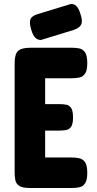

<svg xmlns="http://www.w3.org/2000/svg" viewBox="-20 -928 485 957"><path d="M128 9Q92 9 76 -1.5Q60 -12 56.5 -30Q53 -48 53 -67V-614Q53 -658 70 -674Q87 -690 131 -690H339Q359 -690 376 -686.5Q393 -683 404 -667Q415 -651 415 -613Q415 -577 404 -561Q393 -545 375.5 -541.5Q358 -538 338 -538H205V-409H276Q296 -409 311 -406Q326 -403 335 -389Q344 -375 344 -342Q344 -311 335 -297Q326 -283 310 -280Q294 -277 274 -277H205V-143H339Q359 -143 376 -139Q393 -135 404 -119.5Q415 -104 415 -66Q415 -30 404 -14Q393 2 375.5 5.5Q358 9 338 9ZM185 -729Q168 -728 156 -740Q144 -752 136 -779Q125 -814 131.5 -831.5Q138 -849 169 -858L333 -908Q350 -909 361.5 -897Q373 -885 381 -858Q393 -824 385 -806.5Q377 -789 348 -779Z"/></svg>

Font: Fredoka Condensed SemiBold
Style: Regular
Weight: 600
Width: 3
Designer: Ben Nathan
Foundry: Milena B. Brandão, Ben Nathan
Version: Version 2.001